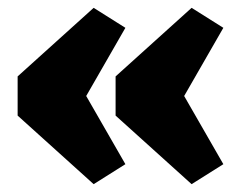

<svg xmlns="http://www.w3.org/2000/svg" viewBox="-20 -495 615 490"><path d="M25 -200V-300L219 -475L300 -424L200 -250L300 -76L219 -25ZM275 -200V-300L469 -475L550 -424L450 -250L550 -76L469 -25Z"/></svg>

Font: Changa Black
Style: Regular
Weight: 900
Designer: Eduardo Rodriguez Tunni
Foundry: Eduardo Rodriguez Tunni
Version: Version 2.001; ttfautohint (v1.5.10-5e6f)